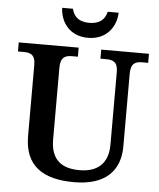

<svg xmlns="http://www.w3.org/2000/svg" viewBox="-61 -972 858 1034"><g transform="rotate(5 368.0 -455.0)"><path d="M385 -771C486 -771 536 -845 538 -920H479C468 -872 434 -852 385 -852C336 -852 302 -872 291 -920H233C235 -845 284 -771 385 -771ZM378 10C546 10 626 -72 626 -205V-598C626 -657 654 -665 688 -665H720V-714H462V-665H493C527 -665 556 -657 556 -602V-207C556 -109 501 -57 402 -57C309 -57 246 -96 246 -210V-598C246 -657 275 -665 309 -665H340V-714H16V-665H47C81 -665 110 -657 110 -602V-217C110 -54 210 10 378 10Z"/></g></svg>

Font: Noto Serif Yezidi SemiBold
Style: Regular
Weight: 600
Designer: Dalton Maag Ltd
Foundry: Dalton Maag Ltd
Version: Version 1.001